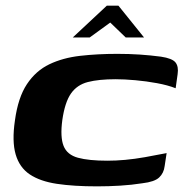

<svg xmlns="http://www.w3.org/2000/svg" viewBox="-20 -654 651 681"><path d="M33 -227Q44 -308 75.5 -355.5Q107 -403 155 -426Q203 -449 264.5 -456Q326 -463 396 -463Q438 -463 475.5 -460.5Q513 -458 551 -453Q591 -447 602.5 -432.5Q614 -418 610 -391L603 -341Q575 -352 537 -359Q499 -366 460 -369.5Q421 -373 390 -373Q330 -373 291.5 -363Q253 -353 231.5 -322Q210 -291 201 -228Q193 -168 205.5 -136.5Q218 -105 256.5 -94.5Q295 -84 361 -84Q391 -84 424 -87Q457 -90 494 -96.5Q531 -103 571 -111L564 -65Q561 -40 544.5 -24.5Q528 -9 485 -4Q447 2 406 4.5Q365 7 324 7Q241 7 181.5 -2Q122 -11 85.5 -35.5Q49 -60 35.5 -106.5Q22 -153 33 -227ZM238 -521 359 -634H400L491 -521H426L371 -574L298 -521Z"/></svg>

Font: Genos Thin
Style: Bold Italic
Weight: 700
Italic angle: -8°
Version: Version 1.010